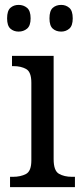

<svg xmlns="http://www.w3.org/2000/svg" viewBox="-20 -764 338 784"><path d="M21 0V-42H33Q64 -42 86 -53.5Q108 -65 108 -109V-426Q108 -470 87 -482Q66 -494 35 -494H29V-536H199V-114Q199 -67 220.5 -54.5Q242 -42 274 -42H286V0ZM230 -635Q209 -635 195.5 -647Q182 -659 182 -689Q182 -720 195.5 -732Q209 -744 230 -744Q249 -744 263 -732Q277 -720 277 -689Q277 -659 263 -647Q249 -635 230 -635ZM56 -635Q36 -635 22.5 -647Q9 -659 9 -689Q9 -720 22.5 -732Q36 -744 56 -744Q76 -744 90.5 -732Q105 -720 105 -689Q105 -659 90.5 -647Q76 -635 56 -635Z"/></svg>

Font: Noto Serif Tamil SemiCondensed
Style: Italic
Weight: 400
Width: 4
Italic angle: -12°
Designer: Indian Type Foundry, Tom Grace, and the Monotype Design Team
Foundry: Monotype Imaging Inc.
Version: Version 2.003; ttfautohint (v1.8.4.7-5d5b)